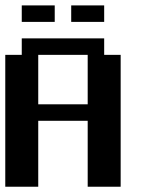

<svg xmlns="http://www.w3.org/2000/svg" viewBox="-20 -708 540 728"><path d="M62.5 -687.5H187.5V-625H62.5ZM250 -687.5H375V-625H250ZM0 -500H62.5V-562.5H375V-500H437.5V0H312.5V-250H125V0H0ZM125 -500V-312.5H312.5V-500Z"/></svg>

Font: NeoDunggeunmo Pro
Style: Regular
Weight: 400
Version: Version 1.020